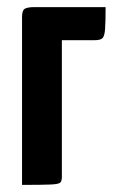

<svg xmlns="http://www.w3.org/2000/svg" viewBox="-20 -520 327 540"><path d="M42 0V-472Q42 -491 50 -495.5Q58 -500 77 -500H277Q277 -458 275.5 -438Q274 -418 268 -412.5Q262 -407 247 -407H154V-22Q154 -11 149.5 -6.5Q145 -2 121.5 -1Q98 0 42 0Z"/></svg>

Font: Yanone Kaffeesatz
Style: Bold
Weight: 700
Designer: Yanone (Cyrillic: Daniel Pouzeot, Huerta Tipografica, and Cyreal)
Foundry: Yanone
Version: Version 2.003